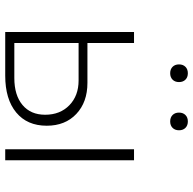

<svg xmlns="http://www.w3.org/2000/svg" viewBox="-22 -700 722 717"><g transform="rotate(90 338.5 -341.0)"><path d="M457 -625Q448 -616 433 -616Q418 -616 409 -625Q400 -634 400 -649Q400 -664 409 -673Q418 -682 433 -682Q448 -682 457 -673Q466 -664 466 -649Q466 -634 457 -625ZM277 -625Q268 -616 253 -616Q238 -616 229 -625Q220 -634 220 -649Q220 -664 229 -673Q238 -682 253 -682Q268 -682 277 -673Q286 -664 286 -649Q286 -634 277 -625ZM99 0V-481H140V-307H289Q361 -307 405 -265.5Q449 -224 449 -155Q449 -82 399.5 -41Q350 0 262 0ZM537 0V-481H578V0ZM140 -34H271Q335 -34 371.5 -64.5Q408 -95 408 -149Q408 -205 372.5 -239.5Q337 -274 280 -274H140Z"/></g></svg>

Font: Cantarell Light
Style: Regular
Weight: 300
Designer: Dave Crossland, Nikolaus Waxweiler, Florian Fecher, Jacques Le Bailly, Eben Sorkin, Alexei Vanyashin, Alexios Zavras, Em
Version: Version 0.303